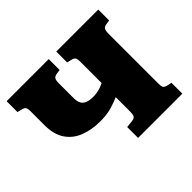

<svg xmlns="http://www.w3.org/2000/svg" viewBox="-156 -919 1135 1135"><g transform="rotate(-45 411.0 -351.5)"><path d="M412 0V-91L458 -96Q476 -98 482.5 -108Q489 -118 489 -148V-264Q463 -252 422 -239.5Q381 -227 323 -227Q252 -227 195.5 -249Q139 -271 106.5 -319Q74 -367 74 -444V-559Q74 -585 67.5 -593.5Q61 -602 41 -606L16 -612V-703H368V-612L340 -608Q322 -605 315.5 -595Q309 -585 309 -557V-437Q309 -408 318.5 -391Q328 -374 347.5 -366.5Q367 -359 395 -359Q412 -359 428 -361.5Q444 -364 459.5 -369.5Q475 -375 489 -382V-559Q489 -585 482.5 -593.5Q476 -602 456 -606L431 -612V-703H782V-612L755 -608Q737 -605 730.5 -595Q724 -585 724 -557V-144Q724 -116 730.5 -108.5Q737 -101 757 -96L782 -91V0Z"/></g></svg>

Font: Literata 18pt Black
Style: Regular
Weight: 900
Designer: Latin by Veronika Burian and Jose Scaglione. Greek by Irene Vlachou. Cyrillic by Vera Evstafieva.
Foundry: TypeTogether
Version: Version 3.103;gftools[0.9.29]